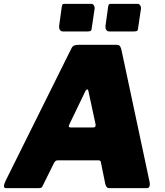

<svg xmlns="http://www.w3.org/2000/svg" viewBox="-36 -974 855 994"><path d="M-4 0Q-15 0 -15.5 -10Q-16 -20 -5 -42L334 -724Q340 -736 349.5 -739Q359 -742 372 -742H569Q582 -742 587 -732Q592 -722 594 -710L739 -29Q741 -19 738 -9.5Q735 0 724 0H528Q514 0 509 -22L486 -135Q485 -144 473 -144H263Q251 -144 244 -131L184 -10Q181 -4 177 -2Q173 0 162 0H-4ZM446 -314Q463 -314 458 -334L422 -501Q421 -511 416 -511Q411 -511 406 -502L323 -330Q319 -320 321 -317Q323 -314 332 -314ZM454 -930 439 -829Q438 -816 432.5 -813.5Q427 -811 412 -811H292Q279 -811 274 -819.5Q269 -828 270 -839L284 -940Q286 -950 288.5 -952Q291 -954 298 -954H437Q445 -954 450 -946Q455 -938 454 -930ZM694 -930 679 -829Q678 -816 672.5 -813.5Q667 -811 652 -811H532Q519 -811 514 -819.5Q509 -828 510 -839L524 -940Q526 -950 528.5 -952Q531 -954 538 -954H677Q685 -954 690 -946Q695 -938 694 -930Z"/></svg>

Font: Libre Franklin Black
Style: Italic
Weight: 900
Italic angle: -8°
Designer: Pablo Impallari, Rodrigo Fuenzalida, Nhung Nguyen
Foundry: Impallari Type
Version: Version 3.000